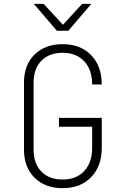

<svg xmlns="http://www.w3.org/2000/svg" viewBox="-20 -970 640 1000"><path d="M306 10Q215 10 160 -44.5Q105 -99 105 -190V-540Q105 -632 160 -686Q215 -740 306 -740Q399 -740 454.5 -683Q510 -626 510 -530H460Q460 -607 418.5 -651Q377 -695 306 -695Q236 -695 195.5 -653.5Q155 -612 155 -540V-190Q155 -118 195.5 -76.5Q236 -35 306 -35Q378 -35 419 -79.5Q460 -124 460 -200V-310H287V-356H510V-200Q510 -104 454.5 -47Q399 10 306 10ZM276 -810 156 -950H207L308 -841L408 -950H456L336 -810Z"/></svg>

Font: NKDuy Mono Thin
Style: Regular
Weight: 100
Monospace: yes
Designer: NKDuy
Foundry: NKDuy
Version: Version 2.251; ttfautohint (v1.8.4.7-5d5b)